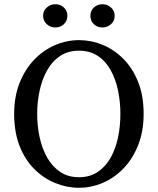

<svg xmlns="http://www.w3.org/2000/svg" viewBox="-20 -874 747 909"><path d="M354 15Q296 15 241 -7.5Q186 -30 142 -74Q98 -118 72.5 -183.5Q47 -249 47 -335Q47 -417 73 -482Q99 -547 142.5 -592Q186 -637 241 -660.5Q296 -684 354 -684Q412 -684 466.5 -661.5Q521 -639 564.5 -595Q608 -551 634 -486Q660 -421 660 -335Q660 -253 634.5 -188Q609 -123 565.5 -77.5Q522 -32 467 -8.5Q412 15 354 15ZM354 -35Q406 -35 443.5 -60.5Q481 -86 504.5 -128.5Q528 -171 539 -224.5Q550 -278 550 -335Q550 -391 539 -444.5Q528 -498 504.5 -541Q481 -584 443.5 -609Q406 -634 354 -634Q302 -634 264.5 -609Q227 -584 203 -541Q179 -498 167.5 -444.5Q156 -391 156 -335Q156 -278 167.5 -224.5Q179 -171 203 -128.5Q227 -86 264.5 -60.5Q302 -35 354 -35ZM242 -744Q219 -744 201.5 -759.5Q184 -775 184 -799Q184 -823 201.5 -838.5Q219 -854 242 -854Q266 -854 282.5 -838.5Q299 -823 299 -799Q299 -775 282.5 -759.5Q266 -744 242 -744ZM465 -744Q441 -744 424.5 -759.5Q408 -775 408 -799Q408 -823 424.5 -838.5Q441 -854 465 -854Q488 -854 505.5 -838.5Q523 -823 523 -799Q523 -775 505.5 -759.5Q488 -744 465 -744Z"/></svg>

Font: Source Serif Pro
Style: Regular
Weight: 400
Designer: Frank Grießhammer
Foundry: Adobe Systems Incorporated
Version: Version 3.001;hotconv 1.0.111;makeotfexe 2.5.65597